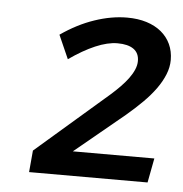

<svg xmlns="http://www.w3.org/2000/svg" viewBox="-39 -816 470 494"><g transform="rotate(5 196.0 -569.0)"><path d="M270.5 -778Q298.5 -778 320.8 -771Q343 -764 358.8 -751Q374.5 -738 383 -719.8Q391.5 -701.5 391.5 -679Q391.5 -660.5 384 -641.8Q376.5 -623 363 -604.2Q349.5 -585.5 330.8 -566.8Q312 -548 289.5 -529L161 -423H371.5L359.5 -360H53.5L58.5 -416L245.5 -578Q258 -589 269.2 -600.5Q280.5 -612 289 -623.5Q297.5 -635 302.5 -646.5Q307.5 -658 307.5 -669Q307.5 -689.5 293 -699.8Q278.5 -710 251.5 -710Q226 -710 194.5 -696.5Q163 -683 127.5 -658L100.5 -719Q143 -748.5 186.5 -763.2Q230 -778 270.5 -778Z"/></g></svg>

Font: Argentum Sans
Style: Italic
Weight: 400
Italic angle: -11.3099°
Designer: Julieta Ulanovsky, Owen Earl, Rasmus Andersson, Cristiano Sobral
Foundry: The Argentum Sans Project Authors
Version: Version 3.131; ttfautohint (v1.8.4.7-5d5b-dirty)